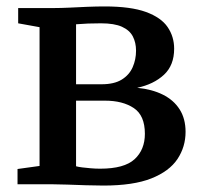

<svg xmlns="http://www.w3.org/2000/svg" viewBox="-20 -573 625 597"><path d="M301.5 4Q276.5 4 246.8 3Q217 2 189.5 1Q162 0 144 0H34.5V-47.5L103 -57V-488.5L36.5 -500.5V-548H150.5Q168.5 -548 195 -549.2Q221.5 -550.5 251 -551.8Q280.5 -553 305.5 -553Q386.5 -553 433.8 -535.8Q481 -518.5 501.2 -488.8Q521.5 -459 521.5 -421.5Q521.5 -370 489.8 -340.5Q458 -311 406.5 -300Q452.5 -295.5 486.2 -278.8Q520 -262 538.5 -233Q557 -204 557 -163Q557 -116.5 531.8 -78.5Q506.5 -40.5 450.5 -18.2Q394.5 4 301.5 4ZM291.5 -48.5Q366.5 -48.5 398.5 -78Q430.5 -107.5 430.5 -157Q430.5 -214 396 -237Q361.5 -260 306.5 -260H216.5V-56Q223.5 -54 235.5 -52.5Q247.5 -51 262 -49.8Q276.5 -48.5 291.5 -48.5ZM216.5 -311H296Q335 -311 358.5 -325.5Q382 -340 392.5 -364Q403 -388 403 -415.5Q403 -440.5 393 -459.8Q383 -479 359.2 -489.8Q335.5 -500.5 294 -500.5Q273.5 -500.5 253.8 -499.8Q234 -499 216.5 -497.5Z"/></svg>

Font: Merriweather 36pt SemiBold
Style: Regular
Weight: 600
Version: Version 2.100